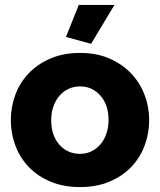

<svg xmlns="http://www.w3.org/2000/svg" viewBox="-20 -750 650 780"><path d="M350 -572 248 -600 300 -730H445ZM305 10Q238 10 185.5 -12Q133 -34 97 -71.5Q61 -109 42.5 -158.5Q24 -208 24 -262Q24 -316 42.5 -365.5Q61 -415 97 -452.5Q133 -490 185.5 -512.5Q238 -535 305 -535Q372 -535 424 -512.5Q476 -490 512 -452.5Q548 -415 567 -365.5Q586 -316 586 -262Q586 -208 567.5 -158.5Q549 -109 513 -71.5Q477 -34 424.5 -12Q372 10 305 10ZM188 -262Q188 -200 221 -162.5Q254 -125 305 -125Q330 -125 351 -135Q372 -145 387.5 -163Q403 -181 412 -206.5Q421 -232 421 -262Q421 -324 388 -361.5Q355 -399 305 -399Q280 -399 258.5 -389Q237 -379 221.5 -361Q206 -343 197 -317.5Q188 -292 188 -262Z"/></svg>

Font: Boldmen
Style: Bold
Weight: 700
Designer: Matt McInerney, Pablo Impallari, Rodrigo Fuenzalida
Foundry: LIVING CONCEPT
Version: Version 1.000